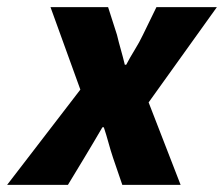

<svg xmlns="http://www.w3.org/2000/svg" viewBox="-58 -520 630 540"><path d="M-38 0 168 -268 84 -500H246L271 -422Q276 -401 282 -380Q288 -359 293 -338H297Q308 -359 321 -380Q334 -401 344 -422L382 -500H552L360 -232L450 0H286L260 -76Q253 -97 247 -119Q241 -141 234 -162H230Q218 -141 205 -119.5Q192 -98 179 -76L133 0Z"/></svg>

Font: Source Sans 3 ExtraLight Black
Style: Italic
Weight: 900
Italic angle: -11°
Version: Version 3.052;hotconv 1.1.0;makeotfexe 2.6.0